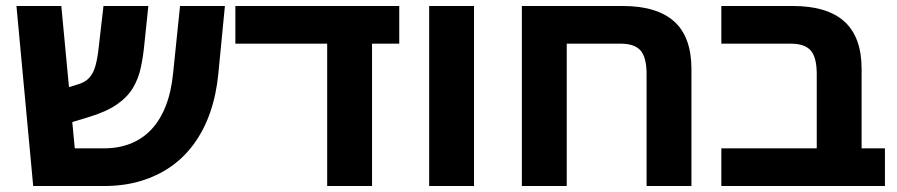

<svg xmlns="http://www.w3.org/2000/svg" viewBox="-20 -622 2999 642"><path d="M91 0 35 -602H185L230 -126H328Q377 -126 417 -142Q457 -158 486.5 -189.5Q516 -221 534.5 -268.5Q553 -316 559 -379L582 -602H732L710 -375Q703 -304 682.5 -245.5Q662 -187 628.5 -141Q595 -95 550 -64Q505 -33 449.5 -16.5Q394 0 328 0ZM149 -192 138 -308 244 -341Q266 -348 279 -362.5Q292 -377 299 -401.5Q306 -426 310 -463L326 -602H476L463 -477Q459 -434 451 -396.5Q443 -359 424.5 -328Q406 -297 370.5 -272.5Q335 -248 275 -230Z M1074 0V-554H1224V0ZM767 -476V-602H1315V-476Z M1415 0V-602H1565V0Z M2061 -602Q2177 -602 2234.5 -550Q2292 -498 2292 -391V0H2142V-374Q2142 -430 2122 -453Q2102 -476 2055 -476H1875V0H1725V-602Z M2711 0V-374Q2711 -430 2691 -453Q2671 -476 2624 -476H2392V-602H2630Q2746 -602 2803.5 -550Q2861 -498 2861 -391V0ZM2392 0V-126H2939V0Z"/></svg>

Font: Noto Sans Hebrew
Style: Bold
Weight: 700
Designer: Monotype Design Team
Foundry: Monotype Imaging Inc.
Version: Version 2.003